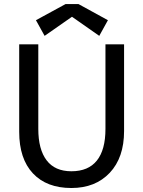

<svg xmlns="http://www.w3.org/2000/svg" viewBox="-20 -920 710 952"><path d="M502.9 -280.8V-700.2H595.2V-270Q595.2 -138.7 524.2 -63.2Q453.1 12.2 334 12.2Q211.4 12.2 143.3 -60.3Q75.2 -132.8 75.2 -266.1V-700.2H169.9V-280.8Q169.9 -179.2 211.2 -125Q252.4 -70.8 334 -70.8Q418 -70.8 460.4 -124Q502.9 -177.2 502.9 -280.8ZM336.9 -836.9 201.2 -742.2 158.2 -819.8 305.2 -899.9H369.1L515.1 -819.8L472.2 -742.2Z"/></svg>

Font: ABeeZee
Style: Regular
Weight: 400
Designer: Anja Meiners
Foundry: Anja Meiners
Version: Version 1.002